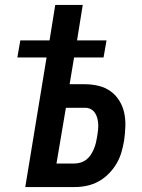

<svg xmlns="http://www.w3.org/2000/svg" viewBox="-20 -755 574 775"><path d="M82 0 168 -523H50L62 -592H180L203 -735H314L291 -592H410L398 -523H279L261 -415H323Q351 -415 378 -408.5Q405 -402 426.5 -386.5Q448 -371 462 -348Q476 -325 481.5 -299Q487 -273 486 -244.5Q485 -216 481 -188Q477 -164 470 -140Q463 -116 450 -94Q437 -72 418 -53Q399 -34 376.5 -22Q354 -10 330 -5Q306 0 282 0ZM281 -95Q293 -95 306 -99Q319 -103 329.5 -111.5Q340 -120 347 -131Q354 -142 359 -154Q364 -166 367 -178Q370 -190 372 -203Q374 -215 375.5 -228Q377 -241 376.5 -253Q376 -265 373 -277Q370 -289 363.5 -299Q357 -309 346.5 -314.5Q336 -320 324 -320H246L208 -95Z"/></svg>

Font: Iosevka QP
Style: Bold Italic
Weight: 700
Italic angle: -9°
Designer: Belleve Invis
Foundry: Belleve Invis
Version: Version 20.0.0; ttfautohint (v1.8.4)